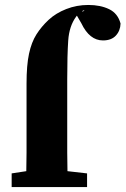

<svg xmlns="http://www.w3.org/2000/svg" viewBox="-20 -754 506 774"><path d="M321 -714Q318 -713 315 -711.5Q312 -710 310 -708H315ZM27 0V-55L86 -64Q87 -101 87 -138.5Q87 -176 87 -213V-417Q87 -491 97 -537.5Q107 -584 127 -615.5Q147 -647 176 -674Q205 -701 247 -717.5Q289 -734 336 -734Q385 -734 420 -717Q455 -700 466 -659Q465 -630 447 -610.5Q429 -591 395 -591Q341 -591 308 -660L290 -691L287 -687Q259 -649 255 -590.5Q251 -532 251 -434V-213Q251 -176 251 -139Q251 -102 252 -64L331 -55V0Z"/></svg>

Font: Source Serif 4 SmText
Style: Bold
Weight: 700
Designer: Frank Grießhammer
Foundry: Adobe
Version: Version 4.005;hotconv 1.1.0;makeotfexe 2.6.0